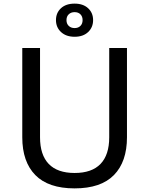

<svg xmlns="http://www.w3.org/2000/svg" viewBox="-20 -1023 824 1060"><path d="M103 0ZM103 -265V-758H201V-265Q201 -168 249 -118Q297 -68 392 -68Q487 -68 535 -118Q583 -168 583 -265V-758H681V-265Q681 -130 609 -56.5Q537 17 392 17Q247 17 175 -56.5Q103 -130 103 -265ZM289 -912Q289 -952 316.5 -977.5Q344 -1003 392 -1003Q439 -1003 466.5 -977.5Q494 -952 494 -912Q494 -872 466.5 -846Q439 -820 392 -820Q345 -820 317 -846Q289 -872 289 -912ZM436 -912Q436 -932 424 -944Q412 -956 392 -956Q372 -956 359.5 -944Q347 -932 347 -912Q347 -892 359.5 -880Q372 -868 392 -868Q412 -868 424 -880Q436 -892 436 -912Z"/></svg>

Font: Biryani
Style: Regular
Weight: 400
Designer: Dan Reynolds and Mathieu Réguer
Foundry: Dan Reynolds and Mathieu Réguer
Version: Version 1.004; ttfautohint (v1.1) -l 5 -r 5 -G 72 -x 0 -D la